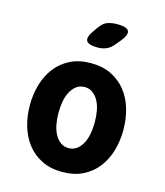

<svg xmlns="http://www.w3.org/2000/svg" viewBox="-117 -874 834 972"><g transform="rotate(15 300.0 -387.5)"><path d="M300 10Q238 10 192 -13Q146 -36 115.5 -75.5Q85 -115 70 -166.5Q55 -218 55 -275Q55 -332 70 -383.5Q85 -435 115.5 -474.5Q146 -514 192 -537Q238 -560 300 -560Q362 -560 408 -537Q454 -514 484.5 -475Q515 -436 530 -384.5Q545 -333 545 -275Q545 -218 530 -166.5Q515 -115 484.5 -75.5Q454 -36 408 -13Q362 10 300 10ZM300 -115Q324 -115 342 -128Q360 -141 372 -163Q384 -185 389.5 -214Q395 -243 395 -275Q395 -308 389.5 -337Q384 -366 372 -387.5Q360 -409 342 -422Q324 -435 300 -435Q276 -435 258 -422Q240 -409 228 -387Q216 -365 210.5 -336Q205 -307 205 -275Q205 -243 210.5 -214Q216 -185 228 -163Q240 -141 258 -128Q276 -115 300 -115ZM311 -645Q260 -645 251 -664.5Q242 -684 272 -724L287 -745Q305 -770 327 -777.5Q349 -785 378 -785Q429 -785 437.5 -765.5Q446 -746 414 -708L393 -683Q377 -663 356.5 -654Q336 -645 311 -645Z"/></g></svg>

Font: Maple Mono NL ExtraBold
Style: Regular
Weight: 800
Monospace: yes
Designer: subframe7536
Version: Version 7.000